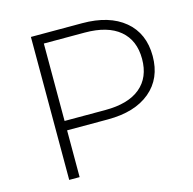

<svg xmlns="http://www.w3.org/2000/svg" viewBox="-103 -804 912 908"><g transform="rotate(-15 353.0 -350.0)"><path d="M659 -464Q659 -354 584 -291.5Q509 -229 377 -229H177V0H126V-700H377Q509 -700 584 -637.5Q659 -575 659 -464ZM607 -464Q607 -555 548 -604.5Q489 -654 377 -654H177V-275H377Q489 -275 548 -324Q607 -373 607 -464Z"/></g></svg>

Font: Montserrat Atlas Light
Style: Regular
Weight: 300
Designer: Julieta Ulanovsky
Foundry: Julieta Ulanovsky
Version: Version 7.200